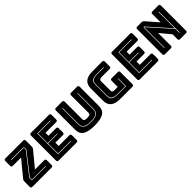

<svg xmlns="http://www.w3.org/2000/svg" viewBox="323 -2117 3528 3528"><g transform="rotate(-45 2087.5 -352.5)"><path d="M578 0H82Q63 0 54.5 -8.5Q46 -17 46 -36V-170Q46 -189 52 -203.5Q58 -218 71 -232L314 -527H100Q81 -527 72.5 -535.5Q64 -544 64 -563V-684Q64 -703 72.5 -711.5Q81 -720 100 -720H560Q579 -720 587.5 -711.5Q596 -703 596 -684V-535Q596 -515 590 -500.5Q584 -486 571 -472L339 -191H578Q597 -191 605.5 -182.5Q614 -174 614 -155V-36Q614 -17 605.5 -8.5Q597 0 578 0ZM473 -544Q480 -553 485 -561.5Q490 -570 490 -581V-597Q490 -614 482.5 -622Q475 -630 459 -630H154V-620H459Q467 -620 473.5 -615.5Q480 -611 480 -597V-583Q480 -573 476.5 -567Q473 -561 466 -552L173 -176Q166 -167 161 -158.5Q156 -150 156 -139V-123Q156 -106 163.5 -98Q171 -90 187 -90H524V-100H187Q179 -100 172.5 -104.5Q166 -109 166 -123V-137Q166 -147 169.5 -153Q173 -159 180 -168Z M1229 0H765Q746 0 737.5 -8.5Q729 -17 729 -36V-684Q729 -703 737.5 -711.5Q746 -720 765 -720H1229Q1248 -720 1256.5 -711.5Q1265 -703 1265 -684V-567Q1265 -548 1256.5 -539.5Q1248 -531 1229 -531H953V-454H1148Q1167 -454 1175.5 -445.5Q1184 -437 1184 -418V-311Q1184 -292 1175.5 -283.5Q1167 -275 1148 -275H953V-189H1229Q1248 -189 1256.5 -180.5Q1265 -172 1265 -153V-36Q1265 -17 1256.5 -8.5Q1248 0 1229 0ZM1175 -100H848V-359H1094V-369H848V-620H1175V-630H838V-90H1175Z M1996 -189Q1996 -143 1982.5 -105.5Q1969 -68 1934.5 -41.5Q1900 -15 1840 0Q1780 15 1687 15Q1594 15 1534 0Q1474 -15 1439.5 -41.5Q1405 -68 1391.5 -105.5Q1378 -143 1378 -189V-684Q1378 -703 1386.5 -711.5Q1395 -720 1414 -720H1571Q1590 -720 1598.5 -711.5Q1607 -703 1607 -684V-228Q1607 -208 1622 -194.5Q1637 -181 1689 -181Q1742 -181 1757 -194.5Q1772 -208 1772 -228V-684Q1772 -703 1780.5 -711.5Q1789 -720 1808 -720H1960Q1979 -720 1987.5 -711.5Q1996 -703 1996 -684ZM1488 -630V-213Q1488 -153 1529.5 -115.5Q1571 -78 1688 -78Q1805 -78 1847 -115.5Q1889 -153 1889 -213V-630H1879V-213Q1879 -157 1839 -122.5Q1799 -88 1688 -88Q1577 -88 1537.5 -122.5Q1498 -157 1498 -213V-630Z M2679 0H2364Q2239 0 2178.5 -50Q2118 -100 2118 -204V-516Q2118 -620 2178.5 -670Q2239 -720 2364 -720H2614Q2633 -720 2641.5 -711.5Q2650 -703 2650 -684V-563Q2650 -544 2641.5 -535.5Q2633 -527 2614 -527H2406Q2375 -527 2360 -514.5Q2345 -502 2345 -477V-238Q2345 -213 2356.5 -201Q2368 -189 2391 -189H2488V-345Q2488 -364 2496.5 -372.5Q2505 -381 2524 -381H2679Q2698 -381 2706.5 -372.5Q2715 -364 2715 -345V-36Q2715 -17 2706.5 -8.5Q2698 0 2679 0ZM2407 -90H2606V-291H2596V-100H2407Q2306 -100 2271.5 -127Q2237 -154 2237 -219V-499Q2237 -565 2268 -592.5Q2299 -620 2387 -620H2560V-630H2387Q2291 -630 2259 -600Q2227 -570 2227 -499V-219Q2227 -184 2234.5 -159.5Q2242 -135 2262 -119.5Q2282 -104 2317 -97Q2352 -90 2407 -90Z M3337 0H2873Q2854 0 2845.5 -8.5Q2837 -17 2837 -36V-684Q2837 -703 2845.5 -711.5Q2854 -720 2873 -720H3337Q3356 -720 3364.5 -711.5Q3373 -703 3373 -684V-567Q3373 -548 3364.5 -539.5Q3356 -531 3337 -531H3061V-454H3256Q3275 -454 3283.5 -445.5Q3292 -437 3292 -418V-311Q3292 -292 3283.5 -283.5Q3275 -275 3256 -275H3061V-189H3337Q3356 -189 3364.5 -180.5Q3373 -172 3373 -153V-36Q3373 -17 3364.5 -8.5Q3356 0 3337 0ZM3283 -100H2956V-359H3202V-369H2956V-620H3283V-630H2946V-90H3283Z M3623 -622Q3618 -627 3615 -629Q3612 -631 3608 -631Q3604 -631 3600 -628Q3596 -625 3596 -619V-90H3606V-617Q3606 -618 3606.5 -619Q3607 -620 3608 -620Q3609 -620 3610.5 -619Q3612 -618 3613 -617L3991 -193V-90H4001V-630H3991V-208ZM3677 0H3527Q3508 0 3499.5 -8.5Q3491 -17 3491 -36V-684Q3491 -703 3499.5 -711.5Q3508 -720 3527 -720H3631Q3650 -720 3663.5 -714Q3677 -708 3690 -693L3884 -471V-684Q3884 -703 3892.5 -711.5Q3901 -720 3920 -720H4070Q4089 -720 4097.5 -711.5Q4106 -703 4106 -684V-36Q4106 -17 4097.5 -8.5Q4089 0 4070 0H3920Q3901 0 3892.5 -8.5Q3884 -17 3884 -36V-159L3713 -366V-36Q3713 -17 3704.5 -8.5Q3696 0 3677 0Z"/></g></svg>

Font: Bungee Inline
Style: Regular
Weight: 400
Designer: David Jonathan Ross
Foundry: David Jonathan Ross
Version: Version 1.001;PS 1.0;hotconv 1.0.72;makeotf.lib2.5.5900